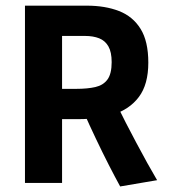

<svg xmlns="http://www.w3.org/2000/svg" viewBox="-20 -647 597 679"><path d="M405 12.4Q388.1 -18.3 364.9 -63.5Q341.8 -108.8 318.7 -157.4Q295.6 -206 278 -246L335.5 -230.8Q320.2 -228.7 298.5 -227.2Q276.9 -225.7 261.4 -225.7H165.2L199.5 -245.8V0H68.3V-627H286.8Q351.9 -627 400.8 -608Q449.8 -589 477.1 -545Q504.5 -501.1 504.5 -425.5Q504.5 -348.4 471.1 -304.1Q437.8 -259.8 378.9 -241.7L395.7 -271.5Q407.7 -246.5 425.1 -212.7Q442.5 -179 462.1 -142.1Q481.7 -105.3 500.8 -70.7Q520 -36.1 535.6 -9.8ZM199.5 -306 174.3 -332.8H250.2Q289.5 -332.8 317.4 -339.2Q345.2 -345.6 360.1 -365.9Q374.9 -386.1 374.9 -427.2Q374.9 -462.9 363.3 -483.1Q351.7 -503.3 330.6 -511.6Q309.5 -519.9 280.9 -519.9H174.3L199.5 -555Z"/></svg>

Font: Anaheim
Style: Regular
Weight: 400
Designer: Vernon Adams
Foundry: Vernon Adams
Version: Version 2.001